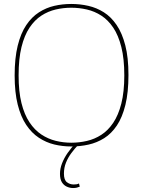

<svg xmlns="http://www.w3.org/2000/svg" viewBox="-20 -730 722 970"><path d="M340 -9Q380 -9 419 -18Q458 -27 492 -49Q526 -71 552 -109.5Q578 -148 593 -207Q608 -266 608 -349Q608 -433 593 -492.5Q578 -552 552 -590.5Q526 -629 492 -651Q458 -673 419 -682Q380 -691 340 -691Q300 -691 261.5 -682Q223 -673 189 -651Q155 -629 129 -590Q103 -551 88.5 -492Q74 -433 74 -349Q74 -267 88.5 -209Q103 -151 129 -112Q155 -73 189 -50.5Q223 -28 261.5 -18.5Q300 -9 340 -9ZM340 10Q296 10 254.5 0Q213 -10 176.5 -34Q140 -58 112.5 -99Q85 -140 69.5 -201.5Q54 -263 54 -349Q54 -437 69.5 -499.5Q85 -562 112.5 -603Q140 -644 176.5 -667.5Q213 -691 254.5 -700.5Q296 -710 340 -710Q384 -710 426 -700.5Q468 -691 504.5 -668Q541 -645 569 -604Q597 -563 613 -501Q629 -439 629 -351Q629 -263 613.5 -200Q598 -137 570.5 -96Q543 -55 506.5 -32Q470 -9 427.5 0.5Q385 10 340 10ZM349 220Q333 220 317.5 213Q302 206 292.5 190.5Q283 175 283 148Q283 122 293.5 95Q304 68 322.5 41.5Q341 15 365 -9L377 0Q357 21 340 44Q323 67 313 92.5Q303 118 303 147Q303 179 318 190.5Q333 202 352 202Q360 202 366.5 201Q373 200 379 197L383 213Q376 216 368 218Q360 220 349 220Z"/></svg>

Font: Georama ExtraCondensed Thin Thin
Style: Regular
Weight: 250
Version: Version 1.001